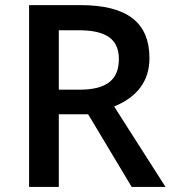

<svg xmlns="http://www.w3.org/2000/svg" viewBox="-20 -734 679 754"><path d="M210.9 -615.2H288.1C394 -615.2 446.8 -582.5 446.8 -502C446.8 -422.4 400.9 -381.8 292 -381.8H210.9ZM326.2 -285.2 497.1 0H629.9L428.2 -315.9C520.5 -353.5 566.9 -417 566.9 -505.9C566.9 -645 480 -713.9 295.9 -713.9H94.2V0H210.9V-285.2Z"/></svg>

Font: Samim Medium
Style: Regular
Weight: 500
Foundry: DejaVu fonts team - Redesigned by Saber Rastikerdar
Version: Version 4.0.5